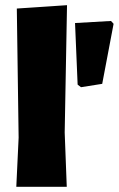

<svg xmlns="http://www.w3.org/2000/svg" viewBox="-20 -722 459 742"><path d="M230 -210 239 -702 45 -689 52 -190 43 0H238ZM419 -630 409 -641 270 -633 280 -395 293 -385 375 -398Z"/></svg>

Font: Luna Sans Black
Style: Regular
Weight: 900
Designer: Juan Pablo del Peral
Foundry: Huerta Tipografica
Version: Version 2.001; ttfautohint (v1.5)